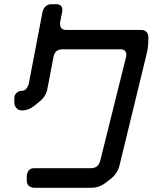

<svg xmlns="http://www.w3.org/2000/svg" viewBox="-20 -787 768 911"><path d="M107 46V69Q107 101 142 104H416Q448 104 479 82L510 58Q537 35 546 2L676 -532Q681 -551 682.5 -570.5Q684 -590 684 -610Q684 -626 675 -635.5Q666 -645 649 -645H294Q265 -645 265 -675V-679Q267 -693 269.5 -703.5Q272 -714 273 -721Q276 -736 276 -738Q276 -767 247 -767H224Q193 -767 182 -732L117 -392Q114 -378 105.5 -367Q97 -356 83 -356Q69 -356 58.5 -346Q48 -336 48 -322V-300Q48 -285 58 -274Q68 -263 84 -263Q100 -263 115.5 -269Q131 -275 143 -285L172 -309Q199 -332 205 -366L234 -518Q241 -553 276 -553H552Q569 -553 575.5 -542.5Q582 -532 578 -516L455 -22Q445 11 412 11H142Q112 11 107 46Z"/></svg>

Font: WDXL Lubrifont JP N
Style: Regular
Weight: 400
Designer: [WDXL Lubrifont] Copyright 2020-2022 (c) NightFurySL2001, Skr-ZERO; [ZCOOL QingKe HuangYou] Copyright 2018-2022 (c) The 
Version: Version 2.001;hotconv 1.1.1;makeotfexe 2.6.0